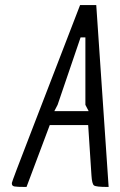

<svg xmlns="http://www.w3.org/2000/svg" viewBox="-20 -740 475 760"><path d="M405 0Q360 0 352 -6Q344 -12 342 -46L329 -245H177L85 0H80Q47 0 37 -2Q27 -4 27 -13V-16Q27 -21 104.5 -221Q182 -421 297 -720H361L410 0ZM318 -592H299L208 -325L195 -300H331L318 -325Z"/></svg>

Font: Economica
Style: Italic
Weight: 400
Designer: Vicente Lamonaca
Foundry: Vicente Lamonaca
Version: Version 1.100